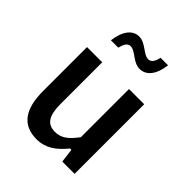

<svg xmlns="http://www.w3.org/2000/svg" viewBox="-201 -812 938 938"><g transform="rotate(45 268.0 -343.0)"><path d="M212 12C273 12 317 -20 358 -70L360 -72H369L378 0H463V-481H358V-148L357 -147C321 -99 292 -77 250 -77C197 -77 173 -111 173 -193V-481H68V-178C68 -55 112 12 212 12ZM178 -587C185 -616 195 -635 216 -635C249 -635 279 -587 325 -587C370 -587 402 -626 411 -698H359C353 -668 341 -650 321 -650C288 -650 257 -698 212 -698C168 -698 136 -659 127 -587Z"/></g></svg>

Font: Falling Sky
Style: Light
Weight: 400
Designer: Paul D. Hunt
Foundry: Adobe Systems Incorporated
Version: Version 1.02